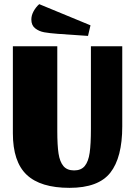

<svg xmlns="http://www.w3.org/2000/svg" viewBox="-20 -883 650 925"><path d="M315 22Q175 22 108.5 -41Q42 -104 42 -241V-660H256V-252Q256 -183 262 -143.5Q268 -104 285.5 -83Q303 -62 337 -62Q371 -62 388.5 -83.5Q406 -105 412 -147Q418 -189 418 -263V-660H569V-274Q569 -124 511.5 -51Q454 22 315 22ZM131 -789Q131 -809 142 -829Q153 -849 169 -863L416 -761L404 -710L258 -720Q218 -723 193 -727.5Q168 -732 149.5 -746.5Q131 -761 131 -789Z"/></svg>

Font: Sansita ExtraBold
Style: Regular
Weight: 800
Designer: Pablo Cosgaya
Foundry: Omnibus-Type
Version: Version 1.006